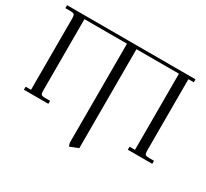

<svg xmlns="http://www.w3.org/2000/svg" viewBox="-174 -963 1522 1422"><g transform="rotate(30 587.5 -252.0)"><path d="M22 -676.8V-702.1H1120.1V-676.8H1074.2V-65.9Q1074.2 -40.5 1081.3 -33.2Q1088.4 -25.9 1112.8 -25.9H1155.8V0H946.8V-25.9H993.2V-676.8H629.9V169.9L557.1 198.2L548.8 169.9V-676.8H185.1V-65.9Q185.1 -41 192.1 -33.4Q199.2 -25.9 224.1 -25.9H267.1V0H58.1V-25.9H104V-637.2Q104 -662.1 96.9 -669.4Q89.8 -676.8 64.9 -676.8Z"/></g></svg>

Font: Dihjauti S
Style: Regular
Weight: 400
Designer: T. Christopher White
Version: Version 3.0.0